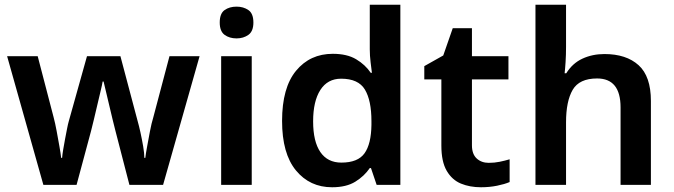

<svg xmlns="http://www.w3.org/2000/svg" viewBox="-20 -780 2843 810"><path d="M467 -228Q462 -247 455 -276Q448 -305 440.5 -337Q433 -369 426.5 -396Q420 -423 417 -436H413Q411 -423 404.5 -396Q398 -369 390.5 -337Q383 -305 376 -275.5Q369 -246 364 -227L303 0H163L10 -543H139L206 -286Q213 -260 219 -227Q225 -194 230.5 -163.5Q236 -133 238 -114H242Q243 -127 246.5 -148.5Q250 -170 254.5 -193.5Q259 -217 263 -237.5Q267 -258 270 -268L347 -543H488L561 -268Q566 -251 572.5 -221.5Q579 -192 584 -162.5Q589 -133 589 -114H593Q595 -131 600.5 -161Q606 -191 612.5 -225.5Q619 -260 627 -286L695 -543H822L668 0H526Z M1042 -543V0H913V-543ZM978 -752Q1007 -752 1028 -737.5Q1049 -723 1049 -685Q1049 -648 1028 -633Q1007 -618 978 -618Q948 -618 927.5 -633Q907 -648 907 -685Q907 -723 927.5 -737.5Q948 -752 978 -752Z M1381 10Q1287 10 1228.5 -61Q1170 -132 1170 -270Q1170 -410 1229 -481.5Q1288 -553 1384 -553Q1444 -553 1482.5 -530Q1521 -507 1544 -473H1549Q1547 -488 1543.5 -517Q1540 -546 1540 -572V-760H1669V0H1569L1545 -71H1540Q1517 -37 1479 -13.5Q1441 10 1381 10ZM1420 -94Q1490 -94 1518 -133.5Q1546 -173 1547 -253V-269Q1547 -356 1519.5 -402Q1492 -448 1419 -448Q1362 -448 1331.5 -400.5Q1301 -353 1301 -268Q1301 -183 1331.5 -138.5Q1362 -94 1420 -94Z M2042 -93Q2066 -93 2088 -97.5Q2110 -102 2130 -108V-12Q2109 -3 2077 3.5Q2045 10 2009 10Q1962 10 1924.5 -5.5Q1887 -21 1864.5 -59.5Q1842 -98 1842 -166V-445H1770V-501L1850 -546L1890 -661H1971V-543H2125V-445H1971V-167Q1971 -130 1991 -111.5Q2011 -93 2042 -93Z M2368 -582Q2368 -549 2366 -518Q2364 -487 2362 -471H2369Q2395 -513 2437 -532.5Q2479 -552 2530 -552Q2622 -552 2674 -505Q2726 -458 2726 -354V0H2598V-327Q2598 -449 2499 -449Q2424 -449 2396 -401Q2368 -353 2368 -264V0H2239V-760H2368Z"/></svg>

Font: Noto Sans Sora Sompeng SemiBold
Style: Regular
Weight: 600
Version: Version 2.101